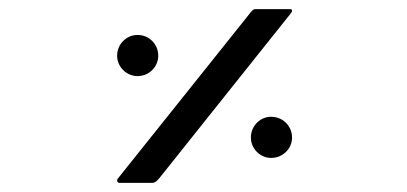

<svg xmlns="http://www.w3.org/2000/svg" viewBox="-20 -572 884 417"><path d="M568.8 -318.4C544.9 -318.4 524.9 -298.3 524.9 -273.4C524.9 -249 544.9 -229 568.8 -229C594.2 -229 614.3 -249 614.3 -273.4C614.3 -298.3 594.2 -318.4 568.8 -318.4ZM278.8 -496.1C254.4 -496.1 234.4 -476.1 234.4 -451.2C234.4 -426.8 254.4 -406.7 278.8 -406.7C303.7 -406.7 323.7 -426.8 323.7 -451.2C323.7 -476.1 303.7 -496.1 278.8 -496.1ZM610.4 -541.5C612.8 -544.4 614.3 -546.4 614.3 -548.8C614.3 -550.8 612.8 -552.2 609.9 -552.2H534.2C529.8 -552.2 526.4 -547.9 521.5 -541.5L236.3 -184.6C234.9 -183.6 234.4 -181.2 234.4 -179.7C234.4 -176.8 236.3 -174.8 240.2 -174.8H310.5C317.4 -174.8 322.3 -180.7 325.7 -184.6Z"/></svg>

Font: MusGlyphs
Style: Regular
Weight: 400
Version: Version 2.1